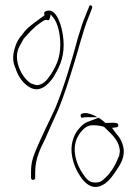

<svg xmlns="http://www.w3.org/2000/svg" viewBox="-20 -703 538 742"><path d="M34 -505C28 -480 31 -461 39 -441V-440H40C49 -408 69 -381 94 -366C133 -343 165 -374 186 -404C206 -437 226 -474 226 -529C226 -583 207 -649 179 -660C166 -666 152 -659 151 -654V-650L152 -644C124 -622 94 -605 72 -578V-577C52 -554 42 -539 34 -505ZM57 -527 67 -545C70 -552 75 -558 84 -567C104 -590 128 -612 154 -626H158C169 -624 170 -624 172 -631L176 -647L186 -635C204 -613 213 -570 213 -530C213 -478 195 -444 176 -415C166 -400 152 -378 126 -374H125C117 -374 109 -377 102 -380H101C66 -399 25 -475 57 -527ZM100 -16C100 -11 103 -8 107 -8C113 -8 116 -11 116 -15V-38C116 -90 136 -129 155 -167C171 -204 187 -240 205 -279C227 -331 247 -396 266 -457C284 -514 301 -585 322 -636L336 -672C339 -682 327 -686 325 -679L311 -644C301 -621 292 -593 282 -560C257 -468 228 -368 194 -286C168 -229 145 -185 120 -126C107 -95 100 -75 100 -39ZM259 -97C265 -66 277 -40 292 -19C308 5 335 30 370 15C391 7 409 -14 424 -36C445 -67 467 -98 455 -141C452 -152 447 -164 438 -176C433 -182 428 -188 423 -195L413 -209L430 -211C436 -212 438 -216 437 -221C437 -232 404 -228 391 -228H387C379 -236 372 -241 361 -248L316 -231C302 -225 292 -214 282 -202C264 -180 250 -141 259 -97ZM271 -101C263 -141 276 -172 291 -191C302 -205 316 -219 339 -219C353 -219 369 -217 382 -213L396 -199C415 -181 443 -155 443 -117V-116L440 -99L439 -98C428 -70 411 -37 387 -16C377 -6 366 5 343 2C325 2 312 -14 302 -29C288 -48 276 -73 271 -101ZM293 -262C290 -256 292 -248 298 -248L308 -250H357C356 -251 356 -250 355 -251C341 -259 322 -267 306 -266C303 -265 295 -264 293 -262ZM364 -249C365 -249 366 -250 366 -250Z"/></svg>

Font: Stray Cat
Style: ExLtCn
Weight: 200
Version: Version 1.0